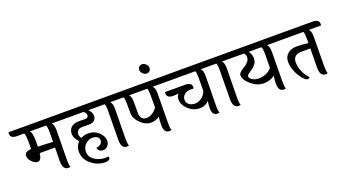

<svg xmlns="http://www.w3.org/2000/svg" viewBox="-128 -1570 4196 2355"><g transform="rotate(-20 1969.5 -392.0)"><path d="M222 -367Q332 -365 418 -358Q419 -397 419 -477.5Q419 -558 406 -576H192Q211 -561 217 -525.5Q223 -490 223 -437Q223 -384 222 -367ZM507 -478 502 -91Q502 -19 515 1Q502 6 487 6Q414 6 414 -107Q414 -190 417 -285H217Q206 -192 159 -192Q120 -192 84 -231.5Q48 -271 48 -308Q48 -364 134 -368Q136 -406 136 -426Q136 -557 121 -576H27Q-58 -576 -58 -637Q-58 -650 -55 -656H556Q641 -656 641 -597Q641 -584 637 -576H477Q507 -555 507 -478Z M806 -488 882 -487Q904 -487 915.5 -497Q927 -507 927 -522Q927 -556 891 -576H631Q545 -576 545 -637Q545 -648 549 -656H1048Q1134 -656 1134 -597Q1134 -586 1129 -576H957Q1000 -535 1000 -485Q1000 -451 974.5 -429Q949 -407 903 -407L819 -408Q780 -408 760 -388.5Q740 -369 740 -340.5Q740 -312 761 -285Q802 -309 857 -309Q937 -309 992 -257Q1047 -205 1047 -146Q1047 -107 1022.5 -79.5Q998 -52 966 -52Q934 -52 914.5 -67Q895 -82 893 -109Q930 -112 951.5 -131Q973 -150 973 -178Q973 -206 951 -223.5Q929 -241 885 -241Q841 -241 798 -205Q755 -169 755 -103.5Q755 -38 815 3.5Q875 45 957 45Q976 45 995 42Q999 52 999 64Q999 76 983 86Q967 96 941 96Q835 96 754 28Q673 -40 673 -138Q673 -208 722 -257Q666 -315 666 -369.5Q666 -424 700 -456Q734 -488 806 -488Z M1178 -107 1182 -484Q1182 -557 1170 -576H1114Q1029 -576 1029 -637Q1029 -650 1032 -656H1319Q1405 -656 1405 -597Q1405 -584 1401 -576H1241Q1271 -555 1271 -478L1266 -91Q1266 -19 1278 1Q1265 6 1250 6Q1178 6 1178 -107Z M1517 -478 1516 -334Q1516 -292 1536.5 -266.5Q1557 -241 1596.5 -241Q1636 -241 1674 -265Q1712 -289 1737 -327Q1738 -375 1738 -466Q1738 -557 1726 -576H1488Q1517 -555 1517 -478ZM1826 -478 1822 -91Q1822 -19 1834 1Q1822 6 1806 6Q1735 6 1735 -96Q1735 -157 1742 -207Q1694 -169 1633 -169Q1557 -169 1493.5 -232.5Q1430 -296 1430 -360.5Q1430 -425 1429 -511Q1427 -561 1418 -576H1393Q1307 -576 1307 -637Q1307 -644 1310 -656H1875Q1961 -656 1961 -597Q1961 -584 1957 -576H1796Q1826 -555 1826 -478Z M1840 -809.5Q1840 -784 1825 -769Q1810 -754 1784 -754Q1758 -754 1735.5 -776Q1713 -798 1713 -824Q1713 -850 1728 -865Q1743 -880 1768.5 -880Q1794 -880 1817 -857.5Q1840 -835 1840 -809.5Z M2453 -478 2448 -91Q2448 -19 2461 1Q2452 6 2433 6Q2365 6 2365 -86Q2365 -133 2373 -183Q2329 -130 2249.5 -130Q2170 -130 2105.5 -189Q2041 -248 2041 -322Q2041 -362 2068 -392Q2030 -384 1999 -384Q1915 -384 1915 -445Q1915 -458 1918 -463H2178Q2264 -463 2264 -404Q2264 -394 2259 -384H2221Q2171 -384 2140 -357.5Q2109 -331 2109 -291.5Q2109 -252 2139.5 -228Q2170 -204 2214 -204Q2258 -204 2299.5 -231.5Q2341 -259 2363 -313Q2365 -417 2365 -486.5Q2365 -556 2353 -576H1930Q1844 -576 1844 -637Q1844 -650 1847 -656H2502Q2587 -656 2587 -597Q2587 -584 2583 -576H2423Q2453 -555 2453 -478Z M2636 -107 2640 -484Q2640 -557 2628 -576H2572Q2487 -576 2487 -637Q2487 -650 2490 -656H2777Q2863 -656 2863 -597Q2863 -584 2859 -576H2699Q2729 -555 2729 -478L2724 -91Q2724 -19 2736 1Q2723 6 2708 6Q2636 6 2636 -107Z M3050 -576Q3084 -528 3084 -483Q3084 -438 3061.5 -407.5Q3039 -377 3012 -360Q2985 -343 2962.5 -325.5Q2940 -308 2940 -294Q2940 -269 2975 -247.5Q3010 -226 3058 -226Q3106 -226 3153 -245.5Q3200 -265 3228 -303Q3230 -415 3230 -484.5Q3230 -554 3215 -576ZM3318 -478 3314 -91Q3314 -19 3326 1Q3314 6 3298 6Q3230 6 3230 -92Q3230 -141 3239 -195Q3178 -149 3093.5 -149Q3009 -149 2932.5 -214.5Q2856 -280 2856 -341Q2856 -374 2933 -418Q2962 -434 2986 -461.5Q3010 -489 3010 -521.5Q3010 -554 2988 -576H2867Q2781 -576 2781 -637Q2781 -648 2785 -656H3368Q3454 -656 3454 -597Q3454 -584 3450 -576H3288Q3318 -555 3318 -478Z M3772 -107 3775 -356H3661Q3548 -356 3548 -255Q3548 -197 3574 -136.5Q3600 -76 3645 -29Q3637 -13 3615.5 -13Q3594 -13 3557.5 -54Q3521 -95 3491.5 -161.5Q3462 -228 3462 -294Q3462 -360 3507.5 -398.5Q3553 -437 3619.5 -437Q3686 -437 3776 -427V-481Q3776 -556 3764 -576H3444Q3358 -576 3358 -637Q3358 -648 3362 -656H3911Q3997 -656 3997 -597Q3997 -584 3993 -576H3834Q3864 -555 3864 -478L3860 -91Q3860 -19 3872 1Q3859 6 3844 6Q3772 6 3772 -107Z"/></g></svg>

Font: Laila Medium
Style: Regular
Weight: 500
Designer: Hitesh Malaviya
Foundry: Indian Type Foundry
Version: Version 1.302;PS 1.0;hotconv 1.0.78;makeotf.lib2.5.61930; tt